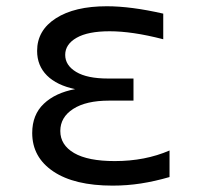

<svg xmlns="http://www.w3.org/2000/svg" viewBox="-20 -580 642 611"><path d="M338.4 10.7Q216.8 10.7 149.7 -34.4Q82.5 -79.6 82.5 -156.7Q82.5 -214.8 119.4 -249.8Q156.2 -284.7 219.2 -296.4Q160.6 -308.6 129.4 -339.8Q98.1 -371.1 98.1 -418Q98.1 -483.4 157.7 -521.7Q217.3 -560.1 319.8 -560.1Q397 -560.1 499.5 -536.6V-455.1Q448.2 -468.3 406.2 -474.4Q364.3 -480.5 329.1 -480.5Q259.8 -480.5 223.6 -459.7Q187.5 -439 187.5 -405.3Q187.5 -372.1 222.4 -351.1Q257.3 -330.1 323.7 -330.1H404.8V-259.8H327.1Q253.9 -259.8 212.9 -233.4Q171.9 -207 171.9 -163.1Q171.9 -118.7 215.8 -93Q259.8 -67.4 345.2 -67.4Q441.9 -67.4 519.5 -101.1V-16.6Q472.2 -2.9 428.2 3.9Q384.3 10.7 338.4 10.7Z"/></svg>

Font: Vazir Code Hack
Style: Code-Hack
Weight: 400
Foundry: DejaVu fonts team - Redesigned by Saber Rastikerdar
Version: Version 1.1.2